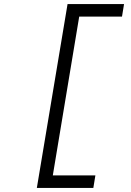

<svg xmlns="http://www.w3.org/2000/svg" viewBox="-20 -780 640 938"><path d="M160 138 310 -760H586L576 -699H367L238 77H446L436 138Z"/></svg>

Font: IBM Plex Mono
Style: Italic
Weight: 400
Italic angle: -9°
Monospace: yes
Designer: Mike Abbink, Paul van der Laan, Pieter van Rosmalen
Foundry: Bold Monday
Version: Version 2.3